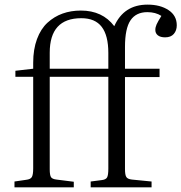

<svg xmlns="http://www.w3.org/2000/svg" viewBox="-20 -802 777 822"><path d="M42 0V-24.9L91.8 -32.2Q110.4 -34.2 116.2 -43.9Q122.1 -53.7 122.1 -81.1V-473.1H45.9V-499L122.1 -507.8V-533.2Q122.1 -590.8 138.4 -634.8Q154.8 -678.7 183.3 -704.8Q211.9 -731 247.8 -743.9Q283.7 -756.8 326.2 -756.8Q418.9 -756.8 469.2 -689.9Q510.3 -782.2 611.8 -782.2Q666 -782.2 701.4 -758.8Q736.8 -735.4 736.8 -693.8Q736.8 -671.4 724.1 -656.7Q711.4 -642.1 687 -642.1Q667 -642.1 656 -650.6Q645 -659.2 645 -673.8Q645 -685.5 650.4 -697.5Q655.8 -709.5 670.9 -733.9Q646 -750 610.8 -750Q562.5 -750 538.8 -715.1Q515.1 -680.2 515.1 -601.1V-507.8H663.1V-472.2H515.1V-78.1Q515.1 -53.2 520.8 -44.2Q526.4 -35.2 544.9 -33.2L628.9 -24.9V0H368.2V-24.9L414.1 -30.8Q433.1 -32.7 438.5 -42.5Q443.8 -52.2 443.8 -80.1V-473.1H192.9V-77.1Q192.9 -52.7 198.2 -43.9Q203.6 -35.2 222.2 -33.2L295.9 -23.9V0ZM192.9 -507.8H443.8V-575.2Q443.8 -649.9 415.5 -687Q387.2 -724.1 328.1 -724.1Q192.9 -724.1 192.9 -576.2Z"/></svg>

Font: Literata Light
Style: Regular
Weight: 300
Designer: Latin by Veronika Burian and Jose Scaglione. Greek by Irene Vlachou. Cyrillic by Vera Evstafieva.
Foundry: TypeTogether
Version: Version 3.021